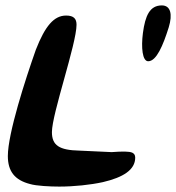

<svg xmlns="http://www.w3.org/2000/svg" viewBox="-20 -665 651 710"><path d="M528 -438.5C558.5 -438.5 583 -497 604 -564C619 -613 610.5 -645 578.5 -645C533.5 -645 517 -606.5 508.5 -543C501.5 -489 506.5 -438.5 528 -438.5ZM91 15.5C114 22.5 165.5 25 199 25C254.5 25 315 18.5 360.5 8.5C435.5 -9 480 -37 480 -82C480 -92 476 -97 469 -100.5C457 -105.5 433.5 -105.5 393 -102.5C366.5 -104 321 -105.5 274.5 -108C199 -109.5 172 -127.5 172 -176.5C172 -244 263 -503 263 -573.5C263 -595 253.5 -607.5 224.5 -607.5C180 -607.5 147 -569.5 112.5 -481C73.5 -370.5 9 -171 9 -88C9 -31.5 34.5 1 91 15.5Z"/></svg>

Font: Gluten
Style: Italic
Weight: 400
Italic angle: -13°
Designer: Tyler Finck
Foundry: Etcetera Type Company
Version: Version 0.920